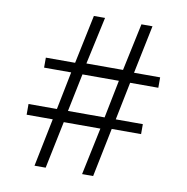

<svg xmlns="http://www.w3.org/2000/svg" viewBox="-79 -776 829 852"><g transform="rotate(10 335.5 -350.0)"><path d="M131.8 0 175.8 -216.8H58.1V-265.1H186L220.2 -436H98.1V-481H230L275.9 -700.2H326.2L279.8 -486.8H444.8L490.2 -700.2H540L495.1 -482.9H612.8V-436H485.8L451.2 -265.1H573.2V-220.2H440.9L396 0H346.2L391.1 -212.9H226.1L182.1 0ZM235.8 -265.1H400.9L435.1 -436H271Z"/></g></svg>

Font: HK Grotesk Light
Style: Regular
Weight: 300
Designer: Alfredo Marco Pradil and Stefan Peev
Foundry: Hanken Design Co.
Version: Version 1.045;PS 001.045;hotconv 1.0.88;makeotf.lib2.5.64775